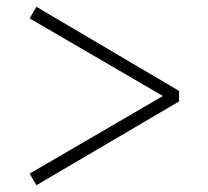

<svg xmlns="http://www.w3.org/2000/svg" viewBox="-20 -640 611 564"><path d="M506 -373V-342L87 -96L67 -130L474 -367V-349L67 -586L87 -620Z"/></svg>

Font: Noto Serif JP
Style: Regular
Weight: 200
Designer: Ryoko NISHIZUKA 西塚涼子 (kana & ideographs); Frank Grießhammer (Latin, Greek & Cyrillic); Wenlong ZHANG 张文龙 (bopomofo); San
Foundry: Adobe
Version: Version 2.001;hotconv 1.1.0;makeotfexe 2.6.0